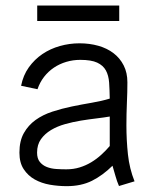

<svg xmlns="http://www.w3.org/2000/svg" viewBox="-20 -651 545 680"><path d="M402.3 -576.7H111.8V-631.3H402.3ZM401.4 7.8Q394 -9.3 388.9 -27.8Q383.8 -46.4 378.4 -64Q343.8 -29.8 305.7 -10.7Q267.6 8.3 216.3 8.3Q186.5 8.3 156.7 3.2Q127 -2 103 -15.4Q79.1 -28.8 64 -51.8Q48.8 -74.7 48.8 -110.4Q48.8 -151.9 64.5 -179.7Q80.1 -207.5 106 -226.1Q131.8 -244.6 165.5 -255.6Q199.2 -266.6 234.6 -273.9Q270 -281.2 304.9 -287.1Q339.8 -293 368.7 -301.8Q368.2 -333 366.5 -358.4Q364.7 -383.8 355 -401.6Q345.2 -419.4 324.2 -429.2Q303.2 -439 264.2 -439Q238.8 -439 214.8 -431.9Q190.9 -424.8 170.9 -411.4Q150.9 -397.9 136 -378.7Q121.1 -359.4 112.8 -335L54.7 -347.2Q62 -384.3 82 -412.4Q102.1 -440.4 130.1 -459.5Q158.2 -478.5 192.1 -488Q226.1 -497.6 261.7 -497.6Q297.4 -497.6 328.4 -488.8Q359.4 -480 382.1 -462.6Q404.8 -445.3 418 -419.4Q431.2 -393.6 431.2 -359.4Q431.2 -324.7 429.4 -285.9Q427.7 -247.1 427.7 -206.5Q427.7 -154.8 433.1 -104.2Q438.5 -53.7 456.5 -8.8ZM368.7 -238.3Q349.1 -234.9 322.3 -231.7Q295.4 -228.5 266.8 -223.9Q238.3 -219.2 210.4 -211.4Q182.6 -203.6 160.6 -190.4Q138.7 -177.2 125 -158Q111.3 -138.7 111.3 -110.4Q111.3 -89.4 121.1 -77.4Q130.9 -65.4 145.8 -59.6Q160.6 -53.7 179 -52.5Q197.3 -51.3 214.4 -51.3Q240.2 -51.3 262.2 -58.1Q284.2 -64.9 303.2 -76.4Q322.3 -87.9 338.6 -102.8Q355 -117.7 368.7 -133.8Z"/></svg>

Font: SengBuhan
Style: Regular
Weight: 400
Designer: John M. Durdin
Foundry: Lao Script for Windows
Version: Version 1.400